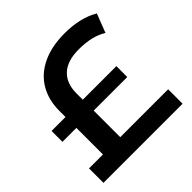

<svg xmlns="http://www.w3.org/2000/svg" viewBox="-183 -867 1023 1023"><g transform="rotate(-45 328.5 -355.0)"><path d="M29.8 0V-108.9H134.8V-309.1H29.8V-391.1H134.8V-437Q134.8 -520 171.4 -581.5Q208 -643.1 278.1 -676.5Q348.1 -710 445.8 -710Q564.9 -710 643.1 -663.1L602.1 -557.1Q541 -596.2 439 -596.2Q354 -596.2 309.6 -555.7Q265.1 -515.1 265.1 -438V-391.1H518.1V-309.1H265.1V-108.9H626V0Z"/></g></svg>

Font: Montserrat SemiBold
Style: Regular
Weight: 600
Designer: Julieta Ulanovsky
Foundry: Julieta Ulanovsky
Version: Version 7.200